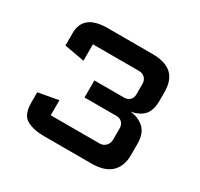

<svg xmlns="http://www.w3.org/2000/svg" viewBox="-149 -897 1140 1093"><g transform="rotate(30 420.5 -350.0)"><path d="M100 -190 232 -214V-115Q232 -115 232 -115Q232 -115 232 -115H552Q577 -115 593 -131.5Q609 -148 609 -173V-248Q609 -270.5 594.8 -284.8Q580.5 -299 558 -299H348V-411H544Q566.5 -411 580.8 -425.2Q595 -439.5 595 -462V-530Q595 -555 579.8 -570Q564.5 -585 541 -585H238Q238 -585 238 -585Q238 -585 238 -585V-477L106 -501V-583Q106 -614 116 -637Q126 -660 145.8 -675.8Q165.5 -691.5 195.5 -699.2Q225.5 -707 265 -707H558Q599.5 -707 631.2 -698Q663 -689 684.2 -670.2Q705.5 -651.5 716.2 -622.2Q727 -593 727 -553V-497.5Q727 -433 698.8 -401.5Q670.5 -370 614 -360Q667.5 -355.5 704.2 -323Q741 -290.5 741 -219V-148Q741 -106 728.2 -76.5Q715.5 -47 693 -28.5Q670.5 -10 639.5 -1.5Q608.5 7 572 7H259Q187 7 143.5 -18Q100 -43 100 -123Z"/></g></svg>

Font: Science Gothic
Style: Regular
Weight: 400
Designer: Thomas Phinney, Vassil Kateliev, Brandon Buerkle
Foundry: Font Detective LLC
Version: Version 1.018